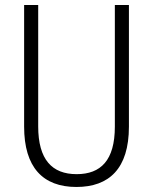

<svg xmlns="http://www.w3.org/2000/svg" viewBox="-20 -734 609 764"><path d="M493 -230V-714H437V-230C437 -96 381 -41 285 -41C187 -41 132 -99 132 -231V-714H76V-230C76 -69 150 10 284 10C414 10 493 -63 493 -230Z"/></svg>

Font: Noto Sans Thai Looped Condensed Light
Style: Regular
Weight: 300
Width: 3
Designer: Sasikarn Vongin, Ben Mitchell
Foundry: The Fontpad Ltd
Version: Version 1.001